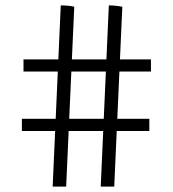

<svg xmlns="http://www.w3.org/2000/svg" viewBox="-20 -691 640 711"><path d="M67 -426V-471H539V-426ZM61 -206V-251H533V-206ZM353 0 383 -671Q407 -671 433 -666L403 0ZM175 0 205 -671Q235 -671 255 -666L225 0Z"/></svg>

Font: Ruluko
Style: Regular
Weight: 400
Designer: Ana Sanfelippo, Angelica Diaz, Meme Hernandez
Foundry: Ana Sanfelippo, Angelica Diaz y Meme Hernandez
Version: Version 1.001